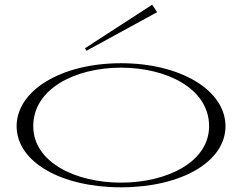

<svg xmlns="http://www.w3.org/2000/svg" viewBox="-20 -785 1035 820"><path d="M497 15C752 15 943 -93 943 -246C943 -399 752 -515 497 -515C242 -515 51 -399 51 -246C51 -93 242 15 497 15ZM497 -5C301 -5 122 -93 122 -246C122 -406 301 -496 497 -496C693 -496 873 -406 873 -246C873 -93 693 -5 497 -5ZM651 -733 630 -765 343 -579 349 -568Z"/></svg>

Font: Sprat Extended Light
Style: Regular
Weight: 300
Width: 9
Designer: Ethan Nakache
Foundry: Collletttivo
Version: Version 2.000;Glyphs 3.2 (3217)